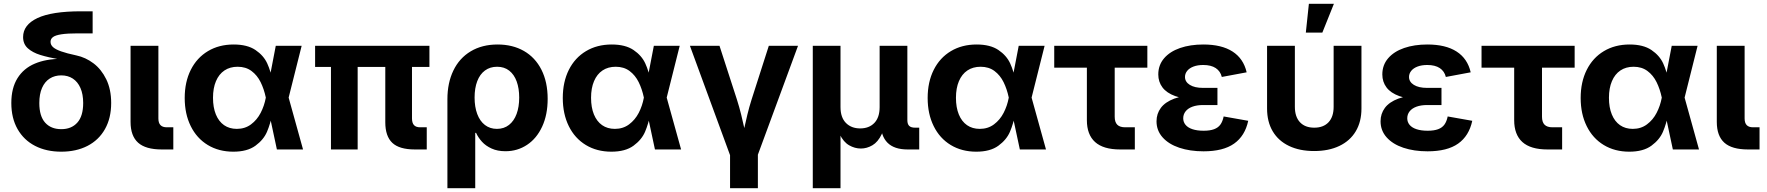

<svg xmlns="http://www.w3.org/2000/svg" viewBox="-20 -787 9306 1011"><path d="M39.6 -244.6Q39.6 -323.2 72 -375.2Q104.5 -427.2 163.6 -452.1Q222.7 -477.1 302.7 -477.1V-472.2Q233.4 -484.9 192.4 -497.6Q151.4 -510.3 126.5 -532.7Q101.6 -555.2 101.6 -591.8Q101.6 -656.2 177.2 -691.9Q252.9 -727.5 406.2 -727.5H467.8V-611.3H390.1Q335 -611.3 303.5 -606.4Q272 -601.6 259 -591.8Q246.1 -582 246.1 -566.9Q246.1 -550.8 259.3 -538.8Q272.5 -526.9 302 -516.4Q331.5 -505.9 382.3 -495.1Q430.7 -484.9 472.2 -453.6Q513.7 -422.4 539.6 -369.4Q565.4 -316.4 565.4 -244.6Q565.4 -165 532.7 -107.2Q500 -49.3 440.7 -18.8Q381.3 11.7 302.7 11.7Q224.1 11.7 164.8 -18.8Q105.5 -49.3 72.5 -107.2Q39.6 -165 39.6 -244.6ZM418 -244.6Q418 -291 403.6 -323.7Q389.2 -356.4 363.3 -373.3Q337.4 -390.1 302.7 -390.1Q268.1 -390.1 241.9 -373.5Q215.8 -356.9 201.4 -324.2Q187 -291.5 187 -244.6Q187 -175.3 217.8 -141.1Q248.5 -106.9 302.7 -106.9Q356.4 -106.9 387.2 -141.4Q418 -175.8 418 -244.6Z M667.5 -145V-545.9H814V-163.1Q814 -139.6 825 -128.2Q835.9 -116.7 858.4 -116.7H892.6V0H831.5Q747.1 0 707.3 -35.6Q667.5 -71.3 667.5 -145Z M952.6 -271Q952.6 -355.5 984.6 -419.2Q1016.6 -482.9 1075 -517.8Q1133.3 -552.7 1210.4 -552.7Q1282.2 -552.7 1325.2 -523.7Q1368.2 -494.6 1387.2 -452.9Q1406.2 -411.1 1415 -360.4H1462.4L1499.5 -274.4L1575.7 0H1438L1379.4 -274.4Q1370.1 -318.4 1352.3 -354.5Q1334.5 -390.6 1304.4 -413.1Q1274.4 -435.5 1231.4 -435.5Q1190.9 -435.5 1161.9 -416Q1132.8 -396.5 1117.2 -359.6Q1101.6 -322.8 1101.6 -272Q1101.6 -221.2 1116.7 -184.3Q1131.8 -147.5 1159.9 -127.9Q1188 -108.4 1227.1 -108.4Q1270 -108.4 1301.8 -132.1Q1333.5 -155.8 1352.5 -192.6Q1371.6 -229.5 1379.4 -271.5L1432.1 -545.9H1568.4L1499.5 -271.5L1462.4 -190.9H1415Q1403.8 -135.3 1386 -93.3Q1368.2 -51.3 1325.2 -19.8Q1282.2 11.7 1208.5 11.7Q1132.3 11.7 1074.2 -23.4Q1016.1 -58.6 984.4 -122.8Q952.6 -187 952.6 -271Z M2008.8 -143.1V-514.2H2149.4V-164.1Q2149.4 -139.6 2159.9 -128.2Q2170.4 -116.7 2192.4 -116.7H2227.1V0H2165Q2082.5 0 2045.7 -34.9Q2008.8 -69.8 2008.8 -143.1ZM1722.7 -514.2H1863.3V0H1722.7ZM1639.2 -545.9H2241.2V-434.6H1639.2Z M2600.1 -552.7Q2679.2 -552.7 2738.8 -518.6Q2798.3 -484.4 2831.1 -419.7Q2863.8 -355 2863.8 -266.6Q2863.8 -182.6 2834.7 -120.1Q2805.7 -57.6 2755.1 -24.2Q2704.6 9.3 2641.6 9.3Q2599.6 9.3 2568.6 -4.9Q2537.6 -19 2518.1 -40.5Q2498.5 -62 2486.8 -87.4H2482.4V204.1H2335.9V-264.6Q2335.9 -350.6 2367.4 -415.8Q2398.9 -481 2458.7 -516.8Q2518.6 -552.7 2600.1 -552.7ZM2713.9 -273.4Q2713.9 -321.3 2700.7 -357.9Q2687.5 -394.5 2661.4 -415Q2635.3 -435.5 2597.7 -435.5Q2560.5 -435.5 2533.7 -415.8Q2506.8 -396 2492.9 -359.4Q2479 -322.8 2479 -273.4Q2479 -224.1 2492.9 -186.8Q2506.8 -149.4 2533.4 -128.9Q2560.1 -108.4 2596.7 -108.4Q2633.8 -108.4 2660.2 -129.2Q2686.5 -149.9 2700.2 -187Q2713.9 -224.1 2713.9 -273.4Z M2943.4 -271Q2943.4 -355.5 2975.3 -419.2Q3007.3 -482.9 3065.7 -517.8Q3124 -552.7 3201.2 -552.7Q3272.9 -552.7 3315.9 -523.7Q3358.9 -494.6 3377.9 -452.9Q3397 -411.1 3405.8 -360.4H3453.1L3490.2 -274.4L3566.4 0H3428.7L3370.1 -274.4Q3360.8 -318.4 3343 -354.5Q3325.2 -390.6 3295.2 -413.1Q3265.1 -435.5 3222.2 -435.5Q3181.6 -435.5 3152.6 -416Q3123.5 -396.5 3107.9 -359.6Q3092.3 -322.8 3092.3 -272Q3092.3 -221.2 3107.4 -184.3Q3122.6 -147.5 3150.6 -127.9Q3178.7 -108.4 3217.8 -108.4Q3260.7 -108.4 3292.5 -132.1Q3324.2 -155.8 3343.3 -192.6Q3362.3 -229.5 3370.1 -271.5L3422.9 -545.9H3559.1L3490.2 -271.5L3453.1 -190.9H3405.8Q3394.5 -135.3 3376.7 -93.3Q3358.9 -51.3 3315.9 -19.8Q3272.9 11.7 3199.2 11.7Q3123 11.7 3064.9 -23.4Q3006.8 -58.6 2975.1 -122.8Q2943.4 -187 2943.4 -271Z M3612.8 -545.9H3768.6L3860.4 -262.7Q3873 -223.1 3882.8 -183.3Q3892.6 -143.6 3906.7 -80.1Q3911.1 -61.5 3915 -43H3883.8Q3887.7 -60.5 3891.1 -77.6Q3905.8 -143.6 3915.3 -183.1Q3924.8 -222.7 3937.5 -262.7L4028.3 -545.9H4182.1L3968.3 34.2H3825.7ZM3824.2 -3.9H3970.7V204.1H3824.2Z M4259.8 -545.9H4405.8V-223.1Q4405.8 -168.5 4434.3 -139.6Q4462.9 -110.8 4509.3 -110.8Q4556.2 -110.8 4584 -139.6Q4611.8 -168.5 4611.8 -223.1V-545.9H4757.8V-154.3Q4757.8 -133.8 4767.3 -124.3Q4776.9 -114.7 4798.8 -114.7H4820.3V0H4758.8Q4688.5 0 4653.1 -35.6Q4617.7 -71.3 4617.7 -139.6V-189H4642.1Q4642.1 -121.1 4622.6 -80.1Q4603 -39.1 4573.7 -22Q4544.4 -4.9 4513.2 -4.9Q4481 -4.9 4451.2 -22Q4421.4 -39.1 4401.6 -80.1Q4381.8 -121.1 4381.8 -189H4405.8V204.1H4259.8Z M4864.7 -271Q4864.7 -355.5 4896.7 -419.2Q4928.7 -482.9 4987.1 -517.8Q5045.4 -552.7 5122.6 -552.7Q5194.3 -552.7 5237.3 -523.7Q5280.3 -494.6 5299.3 -452.9Q5318.4 -411.1 5327.1 -360.4H5374.5L5411.6 -274.4L5487.8 0H5350.1L5291.5 -274.4Q5282.2 -318.4 5264.4 -354.5Q5246.6 -390.6 5216.6 -413.1Q5186.5 -435.5 5143.6 -435.5Q5103 -435.5 5074 -416Q5044.9 -396.5 5029.3 -359.6Q5013.7 -322.8 5013.7 -272Q5013.7 -221.2 5028.8 -184.3Q5043.9 -147.5 5072 -127.9Q5100.1 -108.4 5139.2 -108.4Q5182.1 -108.4 5213.9 -132.1Q5245.6 -155.8 5264.6 -192.6Q5283.7 -229.5 5291.5 -271.5L5344.2 -545.9H5480.5L5411.6 -271.5L5374.5 -190.9H5327.1Q5315.9 -135.3 5298.1 -93.3Q5280.3 -51.3 5237.3 -19.8Q5194.3 11.7 5120.6 11.7Q5044.4 11.7 4986.3 -23.4Q4928.2 -58.6 4896.5 -122.8Q4864.7 -187 4864.7 -271Z M5703.1 -154.3V-430.7H5531.2V-545.9H6021.5V-430.7H5849.6V-172.4Q5849.6 -144 5863 -130.4Q5876.5 -116.7 5904.8 -116.7H5955.6V0H5878.4Q5789.6 0 5746.3 -39.1Q5703.1 -78.1 5703.1 -154.3Z M6069.8 -148.4Q6069.8 -188 6092.5 -218.8Q6115.2 -249.5 6163.1 -267.6Q6210.9 -285.6 6283.7 -285.6H6390.6V-233.9H6314.9Q6282.2 -233.9 6258.5 -225.1Q6234.9 -216.3 6222.7 -200.4Q6210.4 -184.6 6210.4 -164.1Q6210.4 -144.5 6222.7 -129.6Q6234.9 -114.7 6259 -106.7Q6283.2 -98.6 6317.9 -98.6Q6351.6 -98.6 6373 -106.7Q6394.5 -114.7 6406.2 -131.1Q6418 -147.5 6423.3 -173.8L6552.7 -150.9Q6535.6 -71.3 6478.3 -30.8Q6420.9 9.8 6317.4 9.8Q6246.1 9.8 6189.9 -9Q6133.8 -27.8 6101.8 -63.7Q6069.8 -99.6 6069.8 -148.4ZM6079.1 -395Q6079.1 -444.3 6109.6 -480Q6140.1 -515.6 6193.8 -534.2Q6247.6 -552.7 6316.4 -552.7Q6412.6 -552.7 6470.2 -515.6Q6527.8 -478.5 6544.4 -406.2L6413.6 -381.8Q6406.2 -412.1 6381.6 -428.5Q6356.9 -444.8 6315.9 -444.8Q6286.1 -444.8 6264.4 -436.5Q6242.7 -428.2 6231.2 -413.8Q6219.7 -399.4 6219.7 -381.8Q6219.7 -356 6245.1 -340.1Q6270.5 -324.2 6314.9 -324.2H6390.6V-264.2H6283.7Q6214.8 -264.2 6168.9 -280.8Q6123 -297.4 6101.1 -326.7Q6079.1 -356 6079.1 -395Z M6651.9 -215.3V-545.9H6798.3V-224.6Q6798.3 -171.9 6825.2 -143.3Q6852.1 -114.7 6900.4 -114.7Q6948.7 -114.7 6975.6 -143.3Q7002.4 -171.9 7002.4 -224.6V-545.9H7148.9V-215.3Q7148.9 -146 7118.9 -95.7Q7088.9 -45.4 7032.7 -18.6Q6976.6 8.3 6899.9 8.3Q6823.2 8.3 6767.3 -18.6Q6711.4 -45.4 6681.6 -95.7Q6651.9 -146 6651.9 -215.3ZM6872.1 -767.1H7003.9L6942.9 -615.2H6856Z M7249.5 -148.4Q7249.5 -188 7272.2 -218.8Q7294.9 -249.5 7342.8 -267.6Q7390.6 -285.6 7463.4 -285.6H7570.3V-233.9H7494.6Q7461.9 -233.9 7438.2 -225.1Q7414.6 -216.3 7402.3 -200.4Q7390.1 -184.6 7390.1 -164.1Q7390.1 -144.5 7402.3 -129.6Q7414.6 -114.7 7438.7 -106.7Q7462.9 -98.6 7497.6 -98.6Q7531.2 -98.6 7552.7 -106.7Q7574.2 -114.7 7585.9 -131.1Q7597.7 -147.5 7603 -173.8L7732.4 -150.9Q7715.3 -71.3 7658 -30.8Q7600.6 9.8 7497.1 9.8Q7425.8 9.8 7369.6 -9Q7313.5 -27.8 7281.5 -63.7Q7249.5 -99.6 7249.5 -148.4ZM7258.8 -395Q7258.8 -444.3 7289.3 -480Q7319.8 -515.6 7373.5 -534.2Q7427.2 -552.7 7496.1 -552.7Q7592.3 -552.7 7649.9 -515.6Q7707.5 -478.5 7724.1 -406.2L7593.3 -381.8Q7585.9 -412.1 7561.3 -428.5Q7536.6 -444.8 7495.6 -444.8Q7465.8 -444.8 7444.1 -436.5Q7422.4 -428.2 7410.9 -413.8Q7399.4 -399.4 7399.4 -381.8Q7399.4 -356 7424.8 -340.1Q7450.2 -324.2 7494.6 -324.2H7570.3V-264.2H7463.4Q7394.5 -264.2 7348.6 -280.8Q7302.7 -297.4 7280.8 -326.7Q7258.8 -356 7258.8 -395Z M7953.1 -154.3V-430.7H7781.2V-545.9H8271.5V-430.7H8099.6V-172.4Q8099.6 -144 8113 -130.4Q8126.5 -116.7 8154.8 -116.7H8205.6V0H8128.4Q8039.6 0 7996.3 -39.1Q7953.1 -78.1 7953.1 -154.3Z M8303.2 -271Q8303.2 -355.5 8335.2 -419.2Q8367.2 -482.9 8425.5 -517.8Q8483.9 -552.7 8561 -552.7Q8632.8 -552.7 8675.8 -523.7Q8718.8 -494.6 8737.8 -452.9Q8756.8 -411.1 8765.6 -360.4H8813L8850.1 -274.4L8926.3 0H8788.6L8730 -274.4Q8720.7 -318.4 8702.9 -354.5Q8685.1 -390.6 8655 -413.1Q8625 -435.5 8582 -435.5Q8541.5 -435.5 8512.5 -416Q8483.4 -396.5 8467.8 -359.6Q8452.1 -322.8 8452.1 -272Q8452.1 -221.2 8467.3 -184.3Q8482.4 -147.5 8510.5 -127.9Q8538.6 -108.4 8577.6 -108.4Q8620.6 -108.4 8652.3 -132.1Q8684.1 -155.8 8703.1 -192.6Q8722.2 -229.5 8730 -271.5L8782.7 -545.9H8918.9L8850.1 -271.5L8813 -190.9H8765.6Q8754.4 -135.3 8736.6 -93.3Q8718.8 -51.3 8675.8 -19.8Q8632.8 11.7 8559.1 11.7Q8482.9 11.7 8424.8 -23.4Q8366.7 -58.6 8335 -122.8Q8303.2 -187 8303.2 -271Z M9020 -145V-545.9H9166.5V-163.1Q9166.5 -139.6 9177.5 -128.2Q9188.5 -116.7 9210.9 -116.7H9245.1V0H9184.1Q9099.6 0 9059.8 -35.6Q9020 -71.3 9020 -145Z"/></svg>

Font: Inter RS Variable
Style: Regular
Weight: 400
Designer: Rasmus Andersson (customised by Maria Ramos and Noel Pretorius)
Foundry: rsms
Version: Version 3.001;Glyphs 3.2.3 (3260)